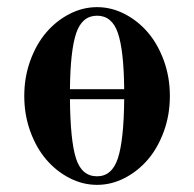

<svg xmlns="http://www.w3.org/2000/svg" viewBox="-20 -506 544 538"><path d="M65 -137.5Q48 -184 48 -237Q48 -290 65 -336.5Q82 -383 110 -415.5Q138 -448 175 -467Q212 -486 252 -486Q292 -486 329 -467Q366 -448 394 -415.5Q422 -383 439 -336.5Q456 -290 456 -237Q456 -184 439 -137.5Q422 -91 394 -58.5Q366 -26 329 -7Q292 12 252 12Q212 12 175 -7Q138 -26 110 -58.5Q82 -91 65 -137.5ZM176 -228Q177 -112 193 -62Q209 -12 252 -12Q294 -12 310.5 -63Q327 -114 328 -228ZM176 -256H328Q327 -364 310.5 -413Q294 -462 252 -462Q210 -462 193.5 -413Q177 -364 176 -256Z"/></svg>

Font: Old Standard TT
Style: Bold
Weight: 700
Designer: Alexey Kryukov <alexios@thessalonica.org.ru>
Version: Version 2.2